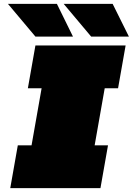

<svg xmlns="http://www.w3.org/2000/svg" viewBox="-20 -972 686 992"><path d="M163 -783 21 -952H274L357 -783ZM451 -783 309 -952H562L646 -783ZM33 0 72 -221H143L195 -516H124L163 -737H629L590 -516H521L469 -221H538L499 0Z"/></svg>

Font: Tomorrow Black
Style: Italic
Weight: 900
Italic angle: -10°
Designer: Tony de Marco, Monica Rizzolli
Foundry: Just in Type
Version: Version 2.002